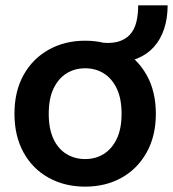

<svg xmlns="http://www.w3.org/2000/svg" viewBox="-20 -685 646 717"><path d="M298 12Q222 12 162 -21Q102 -54 68 -115.5Q34 -177 34 -260Q34 -344 68 -405Q102 -466 162 -499.5Q222 -533 298 -533Q374 -533 433.5 -499.5Q493 -466 527.5 -405Q562 -344 562 -260Q562 -177 527.5 -115.5Q493 -54 433.5 -21Q374 12 298 12ZM298 -91Q337 -91 367.5 -110Q398 -129 416 -166.5Q434 -204 434 -260Q434 -317 416 -354.5Q398 -392 367.5 -411Q337 -430 298 -430Q259 -430 228.5 -411Q198 -392 180 -354.5Q162 -317 162 -260Q162 -204 179.5 -166.5Q197 -129 228 -110Q259 -91 298 -91ZM344 -528Q388 -521 417.5 -528.5Q447 -536 464.5 -555Q482 -574 489 -602Q496 -630 496 -665H606Q606 -617 593 -577.5Q580 -538 555 -510Q530 -482 493.5 -467Q457 -452 409 -453Z"/></svg>

Font: TikTok Sans 24pt SemiBold
Style: Regular
Weight: 600
Version: Version 4.000